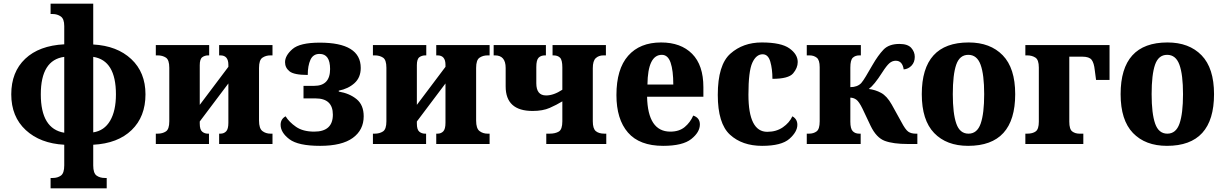

<svg xmlns="http://www.w3.org/2000/svg" viewBox="-20 -780 6637 1040"><path d="M254 240H558V184H548Q521 184 503 171Q485 158 485 116V4Q618 -3 693 -75.5Q768 -148 768 -269Q768 -388 691 -460Q614 -532 485 -539V-760H254V-704H266Q290 -704 309 -691Q328 -678 328 -639V-540Q192 -533 116.5 -461.5Q41 -390 41 -269Q41 -148 119.5 -75.5Q198 -3 328 4V116Q328 158 310 171Q292 184 266 184H254ZM328 -61Q201 -82 201 -269Q201 -455 328 -472ZM485 -63V-472Q608 -453 608 -269Q608 -180 576.5 -126Q545 -72 485 -63Z M824 0H1112V-56H1106Q1088 -56 1075 -67Q1062 -78 1062 -111V-122L1217 -328V-115Q1217 -81 1205 -68.5Q1193 -56 1174 -56H1167V0H1456V-56H1445Q1420 -56 1401.5 -70Q1383 -84 1383 -127V-412Q1383 -455 1401.5 -467.5Q1420 -480 1445 -480H1456V-536H1167V-480H1174Q1217 -480 1217 -429V-418L1062 -212V-427Q1062 -460 1075.5 -470Q1089 -480 1108 -480H1113V-536H824V-480H834Q860 -480 878.5 -468Q897 -456 897 -413V-123Q897 -80 878.5 -68Q860 -56 834 -56H824Z M1714 10Q1832 10 1891 -33Q1950 -76 1950 -150Q1950 -211 1912 -242.5Q1874 -274 1815 -284V-289Q1866 -299 1900 -329.5Q1934 -360 1934 -412Q1934 -549 1712 -549Q1604 -549 1564 -514Q1524 -479 1524 -443Q1524 -413 1548.5 -393.5Q1573 -374 1647 -374Q1647 -424 1661.5 -456Q1676 -488 1711 -488Q1768 -488 1768 -406Q1768 -315 1682 -315H1624V-247H1689Q1783 -247 1783 -159Q1783 -67 1682 -67Q1621 -67 1583.5 -93Q1546 -119 1527 -150Q1500 -135 1500 -104Q1500 -62 1547.5 -26Q1595 10 1714 10Z M2000 0H2288V-56H2282Q2264 -56 2251 -67Q2238 -78 2238 -111V-122L2393 -328V-115Q2393 -81 2381 -68.5Q2369 -56 2350 -56H2343V0H2632V-56H2621Q2596 -56 2577.5 -70Q2559 -84 2559 -127V-412Q2559 -455 2577.5 -467.5Q2596 -480 2621 -480H2632V-536H2343V-480H2350Q2393 -480 2393 -429V-418L2238 -212V-427Q2238 -460 2251.5 -470Q2265 -480 2284 -480H2289V-536H2000V-480H2010Q2036 -480 2054.5 -468Q2073 -456 2073 -413V-123Q2073 -80 2054.5 -68Q2036 -56 2010 -56H2000Z M2939 0H3264V-56H3254Q3224 -56 3207.5 -69.5Q3191 -83 3191 -123V-411Q3191 -450 3207 -465Q3223 -480 3249 -480H3262V-536H2973V-480H2978Q3001 -480 3013.5 -467.5Q3026 -455 3026 -415V-294Q2979 -263 2938 -263Q2885 -263 2885 -329V-417Q2885 -455 2897.5 -467.5Q2910 -480 2932 -480H2937V-536H2654V-480H2661Q2719 -480 2719 -412V-312Q2719 -179 2865 -179Q2920 -179 2957.5 -195.5Q2995 -212 3026 -231V-123Q3026 -79 3007 -67.5Q2988 -56 2957 -56H2939Z M3572 10Q3678 10 3724.5 -27Q3771 -64 3771 -106Q3771 -142 3735 -154Q3719 -117 3689 -92Q3659 -67 3611 -67Q3489 -67 3485 -256H3790V-308Q3790 -427 3729 -488.5Q3668 -550 3561 -550Q3446 -550 3382.5 -478Q3319 -406 3319 -265Q3319 -134 3381.5 -62Q3444 10 3572 10ZM3487 -322Q3489 -483 3565 -483Q3598 -483 3612.5 -440.5Q3627 -398 3627 -322Z M4108 10Q4213 10 4256 -28Q4299 -66 4299 -104Q4299 -135 4272 -150Q4256 -115 4220.5 -90.5Q4185 -66 4136 -66Q4034 -66 4034 -267Q4034 -394 4055 -440Q4076 -486 4111 -486Q4141 -486 4152.5 -446Q4164 -406 4164 -353Q4251 -353 4276 -382.5Q4301 -412 4301 -444Q4301 -486 4256 -518Q4211 -550 4106 -550Q4005 -550 3936.5 -489.5Q3868 -429 3868 -266Q3868 -111 3934 -50.5Q4000 10 4108 10Z M4350 0H4642V-56H4634Q4612 -56 4599 -69.5Q4586 -83 4586 -121V-251Q4603 -251 4618 -240.5Q4633 -230 4652 -191L4696 -98Q4727 -34 4772.5 -17Q4818 0 4898 0H4949V-56H4940Q4915 -56 4899.5 -67Q4884 -78 4862 -120L4810 -214Q4784 -260 4752.5 -277Q4721 -294 4686 -298Q4715 -319 4759 -388Q4782 -424 4797.5 -437.5Q4813 -451 4832 -451Q4868 -451 4875 -404Q4900 -406 4917.5 -424.5Q4935 -443 4935 -472Q4935 -499 4916 -520.5Q4897 -542 4852 -542Q4795 -542 4765.5 -511Q4736 -480 4706 -428Q4684 -390 4670 -366.5Q4656 -343 4645 -330Q4624 -308 4586 -308V-414Q4586 -455 4599.5 -467.5Q4613 -480 4635 -480H4643V-536H4350V-480H4365Q4388 -480 4404 -467.5Q4420 -455 4420 -416V-123Q4420 -81 4403.5 -68.5Q4387 -56 4362 -56H4350Z M5224 10Q5479 10 5479 -270Q5479 -411 5411.5 -480.5Q5344 -550 5227 -550Q4973 -550 4973 -270Q4973 -129 5040 -59.5Q5107 10 5224 10ZM5226 -56Q5179 -56 5160 -110.5Q5141 -165 5141 -270Q5141 -376 5159.5 -429.5Q5178 -483 5225 -483Q5272 -483 5291.5 -429.5Q5311 -376 5311 -270Q5311 -165 5292 -110.5Q5273 -56 5226 -56Z M5534 0H5848V-56H5827Q5804 -56 5788 -68Q5772 -80 5772 -121V-473H5843Q5880 -473 5893 -456Q5906 -439 5910 -400L5917 -347H5990V-536H5534V-480H5544Q5570 -480 5588.5 -468Q5607 -456 5607 -414V-121Q5607 -81 5590.5 -68.5Q5574 -56 5544 -56H5534Z M6301 10Q6556 10 6556 -270Q6556 -411 6488.5 -480.5Q6421 -550 6304 -550Q6050 -550 6050 -270Q6050 -129 6117 -59.5Q6184 10 6301 10ZM6303 -56Q6256 -56 6237 -110.5Q6218 -165 6218 -270Q6218 -376 6236.5 -429.5Q6255 -483 6302 -483Q6349 -483 6368.5 -429.5Q6388 -376 6388 -270Q6388 -165 6369 -110.5Q6350 -56 6303 -56Z"/></svg>

Font: Noto Serif SemiCondensed Extra
Style: Regular
Weight: 800
Width: 4
Designer: Monotype Design Team
Foundry: Monotype Imaging Inc.
Version: Version 1.002